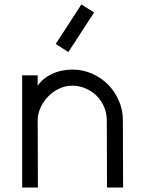

<svg xmlns="http://www.w3.org/2000/svg" viewBox="-20 -836 665 856"><path d="M456.1 -300Q456.1 -331.8 443.9 -359.8Q431.8 -387.9 410.9 -408.8Q389.9 -429.8 361.4 -441.9Q332.8 -454 303 -454Q271.2 -454 243.7 -440.9Q216.2 -427.8 195.2 -406.3Q174.2 -384.8 161.1 -356.8Q148 -328.8 148 -300L149 0H78.8V-500H148V-454Q159.1 -470.2 175.5 -483.6Q191.9 -497 212.4 -506.6Q232.8 -516.2 256.3 -521Q279.8 -525.8 303 -525.8Q349 -525.8 389.9 -507.8Q430.8 -489.9 461.4 -459.3Q491.9 -428.8 509.8 -387.4Q527.8 -346 527.8 -300L528.8 0H457.1ZM399.5 -780.3 284.8 -604 228.3 -639.9 342.9 -816.2Z"/></svg>

Font: Myanmar KatKuu
Style: Regular
Weight: 400
Designer: Khon Soe Zaw Thu
Foundry: MPUA
Version: Version 1.00 September 13, 2016, initial release